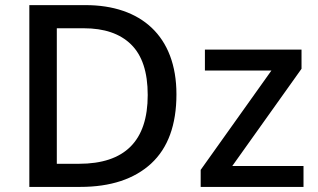

<svg xmlns="http://www.w3.org/2000/svg" viewBox="-20 -734 1248 754"><path d="M672.9 -363.8C672.9 -592.8 533.2 -713.9 315.9 -713.9H95.2V0H294.9C414.6 0 507.3 -30.8 573.7 -91.8C639.6 -152.8 672.9 -243.2 672.9 -363.8ZM560.1 -360.8C560.1 -180.7 470.2 -90.8 290 -90.8H203.1V-623H309.1C389.2 -623 451.2 -602.1 494.6 -559.6C538.1 -517.1 560.1 -451.2 560.1 -360.8ZM1171.9 -82H892.1L1164.1 -463.9V-539.1H784.7V-457H1045.9L768.1 -66.9V0H1171.9Z"/></svg>

Font: Noto Reveo Sans
Style: Regular
Weight: 500
Designer: Monotype Design Team
Foundry: Monotype Imaging Inc.
Version: Version 2.007